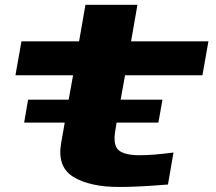

<svg xmlns="http://www.w3.org/2000/svg" viewBox="-20 -754 880 783"><path d="M78.5 -254 94.5 -347.5H260L278 -447H43L67.5 -585.5H302.5L328.5 -734.5H540.5L514.5 -585.5H830L805.5 -447H490L472 -347.5H642.5L626 -254H455.5L450.5 -223.5Q439.5 -161.5 464.5 -141Q489.5 -120.5 551.5 -121Q603.5 -121 687.5 -132L665 -1.5Q543.5 8.5 466.5 8.5Q346 8.5 279 -32.8Q212 -74 229.5 -171.5L244 -254Z"/></svg>

Font: Anybody UltraExpanded Regular
Style: Bold Italic
Weight: 700
Width: 9
Italic angle: -10°
Designer: Tyler Finck
Foundry: Etcetera Type Company
Version: Version 1.010; ttfautohint (v1.8.3) -l 8 -r 50 -G 200 -x 14 